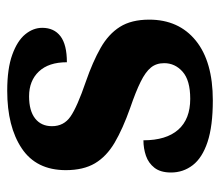

<svg xmlns="http://www.w3.org/2000/svg" viewBox="-58 -530 598 521"><g transform="rotate(-90 240.5 -269.0)"><path d="M229.1 10Q159.4 10 116.3 -4.3Q73.2 -18.6 53.3 -44.5Q33.4 -70.3 33.4 -103.5Q33.4 -131.7 46.1 -148.2Q58.9 -164.6 78.9 -171.5Q98.9 -178.3 120.8 -178.3Q120.8 -116.5 149.5 -83.9Q178.2 -51.3 233.4 -51.3Q283.5 -51.3 306.8 -71.9Q330.1 -92.5 330.1 -122Q330.1 -143.6 318.1 -158.1Q306.2 -172.7 279.7 -185.8Q253.2 -199 208.8 -214.2Q152 -234.3 114.4 -256.4Q76.9 -278.5 58.3 -309.9Q39.8 -341.3 39.8 -388.9Q39.8 -469.1 98.9 -508.5Q157.9 -547.9 255.1 -547.9Q315.3 -547.9 353 -534.2Q390.7 -520.6 408.4 -499Q426 -477.4 426 -453Q426 -420.8 403.2 -403.4Q380.3 -386 332.6 -386Q332.6 -435.5 307.5 -462Q282.4 -488.6 240.2 -488.6Q200.8 -488.6 179.9 -472.1Q159.1 -455.7 159.1 -426.5Q159.1 -394.3 185.3 -376.2Q211.5 -358 280.2 -334.5Q333.8 -315.9 371.4 -294.5Q409.1 -273.1 428.6 -242.1Q448.2 -211 448.2 -162.7Q448.2 -82.3 391.3 -36.2Q334.4 10 229.1 10Z"/></g></svg>

Font: Noto Serif Ethiopic
Style: Regular
Weight: 400
Designer: Monotype Design Team
Foundry: Monotype Imaging Inc.
Version: Version 2.102